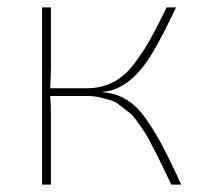

<svg xmlns="http://www.w3.org/2000/svg" viewBox="-20 -500 555 520"><path d="M258 -251V-250Q293 -248 322 -230.5Q351 -213 375 -178.5Q399 -144 416 -112.5Q433 -81 458 -28Q466 -9 471 0H444Q440 -8 425.5 -38.5Q411 -69 407 -76.5Q403 -84 390 -109.5Q377 -135 371.5 -142.5Q366 -150 353 -169Q340 -188 331.5 -194Q323 -200 308.5 -212Q294 -224 281 -228Q268 -232 251.5 -236Q235 -240 217 -240H116Q118 -220 118 -182V0H94V-480H118V-319Q118 -301 116 -261H216Q254 -261 285.5 -277Q317 -293 341.5 -325Q366 -357 383.5 -387.5Q401 -418 423 -463Q425 -467 426 -469Q427 -471 428.5 -474Q430 -477 431 -480H457Q400 -360 368 -320Q318 -256 258 -251Z"/></svg>

Font: Exo 2.0 Thin
Style: Regular
Weight: 250
Designer: Natanael Gama
Version: Version 1.001;PS 001.001;hotconv 1.0.70;makeotf.lib2.5.58329